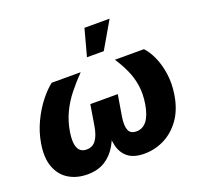

<svg xmlns="http://www.w3.org/2000/svg" viewBox="-130 -895 1093 1048"><g transform="rotate(-20 416.5 -371.0)"><path d="M206.1 7.8Q146.5 7.8 100.3 -19.3Q54.2 -46.4 33 -100.8Q11.7 -155.3 24.9 -236.8Q35.6 -301.8 63.5 -359.6Q91.3 -417.5 126.2 -461.4Q161.1 -505.4 192.9 -529.3H361.3Q320.3 -487.3 285.9 -444.1Q251.5 -400.9 228 -351.8Q204.6 -302.7 194.8 -243.7Q185.1 -183.1 198.5 -152.3Q211.9 -121.6 248.5 -121.6Q282.7 -121.6 302.5 -147.9Q322.3 -174.3 331.1 -226.1L351.1 -347.7H510.7L490.2 -226.1Q481.9 -174.3 492.4 -147.9Q502.9 -121.6 537.1 -121.6Q574.7 -121.6 598.4 -152.3Q622.1 -183.1 632.3 -243.7Q642.1 -302.7 634.5 -351.8Q627 -400.9 607.2 -444.3Q587.4 -487.8 560.1 -529.3H728.5Q752.4 -505.4 772.7 -461.2Q793 -417 801.5 -359.4Q810.1 -301.8 799.3 -236.8Q786.1 -155.3 746.8 -100.8Q707.5 -46.4 652.8 -19.3Q598.1 7.8 537.6 7.8Q476.6 7.8 443.1 -18.6Q409.7 -44.9 398.7 -90.8Q387.7 -136.7 392.6 -195.8H417.5Q403.8 -136.2 377.2 -90.3Q350.6 -44.4 308.8 -18.3Q267.1 7.8 206.1 7.8ZM421.4 -594.2 463.4 -750H609.4L519 -594.2Z"/></g></svg>

Font: Inter 24pt ExtraBold
Style: Italic
Weight: 800
Italic angle: -9.3988°
Designer: Rasmus Andersson
Foundry: rsms
Version: Version 4.001;git-66647c0bb